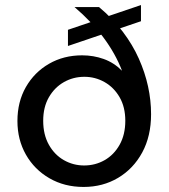

<svg xmlns="http://www.w3.org/2000/svg" viewBox="-20 -728 667 760"><path d="M311 12Q235 12 175.5 -22.5Q116 -57 82.5 -116Q49 -175 49 -249Q49 -325 82.5 -383.5Q116 -442 174 -475.5Q232 -509 305 -509Q350 -509 390.5 -494.5Q431 -480 463 -448Q450 -482 431.5 -515Q413 -548 389.5 -579.5Q366 -611 337.5 -641Q309 -671 275 -700H372Q427 -654 466 -602.5Q505 -551 529.5 -496Q554 -441 566 -386Q578 -331 578 -276Q578 -189 543 -124.5Q508 -60 447.5 -24Q387 12 311 12ZM313 -73Q357 -73 394 -94Q431 -115 453.5 -155Q476 -195 476 -250Q476 -304 453.5 -343Q431 -382 394 -403Q357 -424 314 -424Q270 -424 233 -403Q196 -382 173.5 -343Q151 -304 151 -250Q151 -195 173.5 -155Q196 -115 233 -94Q270 -73 313 -73ZM249 -546V-610L538 -708V-644Z"/></svg>

Font: DM Sans 16pt Medium
Style: Regular
Weight: 500
Version: Version 4.004;gftools[0.9.30]